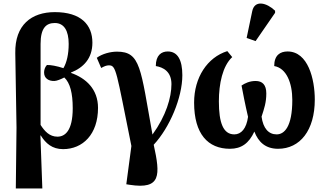

<svg xmlns="http://www.w3.org/2000/svg" viewBox="-20 -837 1858 1093"><path d="M70 236H221L210 -66H212C240 -21 277 12 339 12C451 12 538 -72 538 -223C538 -329 470 -392 384 -422V-424C455 -452 506 -504 506 -594C506 -696 441 -768 292 -768C160 -768 64 -696 67 -534L74 -111ZM307 -59C262 -59 234 -90 211 -126V-587C211 -678 243 -706 292 -706C345 -706 371 -662 371 -587C371 -529 360 -481 341 -449C305 -461 267 -468 247 -467C234 -453 231 -436 231 -424C231 -392 256 -375 289 -376C303 -376 327 -386 346 -396C379 -365 394 -307 394 -221C394 -91 349 -59 307 -59Z M718 215C898 243 893 160 855 -13C946 -111 1018 -281 1018 -409C1018 -496 991 -544 935 -544C899 -544 867 -523 867 -461C909 -454 956 -430 956 -358C956 -282 925 -177 848 -71C780 -449 781 -543 646 -543C609 -543 562 -531 531 -508L556 -450C574 -460 586 -465 600 -465C642 -465 641 -436 728 -6L699 212Z M1435 -603 1546 -764V-776C1498 -822 1430 -839 1416 -774L1384 -621ZM1289 10C1354 10 1397 -21 1428 -88C1451 -28 1492 10 1563 10C1688 10 1772 -95 1772 -270C1772 -386 1734 -544 1617 -544C1575 -544 1541 -523 1541 -461C1611 -449 1644 -364 1644 -268C1644 -114 1598 -72 1555 -72C1509 -72 1478 -106 1469 -173C1484 -219 1496 -253 1496 -305C1496 -354 1474 -376 1435 -376C1401 -376 1374 -363 1355 -350C1362 -312 1376 -240 1392 -172C1383 -105 1353 -72 1314 -72C1251 -72 1226 -137 1226 -260C1226 -360 1247 -461 1302 -512L1274 -546C1160 -510 1085 -396 1085 -253C1085 -74 1164 10 1289 10Z"/></svg>

Font: Noto Serif SemiCondensed
Style: Bold
Weight: 700
Width: 4
Designer: Monotype Design Team
Foundry: Monotype Imaging Inc.
Version: Version 2.015